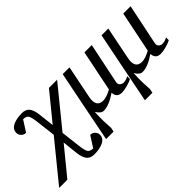

<svg xmlns="http://www.w3.org/2000/svg" viewBox="-74 -994 1724 1724"><g transform="rotate(-45 787.5 -132.5)"><path d="M644 -482 341 -110 363 75Q371 144 385.5 163.5Q400 183 437 183L504 78Q532 78 549.5 97Q567 116 567 138Q567 184 522 206.5Q477 229 407 229Q358 229 334 199Q310 169 303 108L287 -42L74 218H-30L273 -154L251 -339Q243 -408 228.5 -427.5Q214 -447 177 -447L110 -342Q82 -342 64.5 -361Q47 -380 47 -402Q47 -449 92.5 -471.5Q138 -494 208 -494Q257 -494 280.5 -464Q304 -434 311 -372L328 -222L540 -482Z M657 -194V-193L660 -208L715 -482H801L738 -169Q716 -56 805 -56Q846 -56 911 -91L991 -482H1084L1004 -97Q998 -69 1013 -55Q1028 -41 1048 -41Q1079 -41 1111 -59V-24Q1090 -12 1047.5 0Q1005 12 975 12Q910 12 907 -54Q811 12 744 12Q709 12 679 -39Q677 -11 676.5 21Q676 53 676.5 73.5Q677 94 679 125.5Q681 157 681 167L673 206H578Q592 139 657 -194Z M1150 -194V-193L1153 -208L1208 -482H1294L1231 -169Q1209 -56 1298 -56Q1339 -56 1404 -91L1484 -482H1577L1497 -97Q1491 -69 1506 -55Q1521 -41 1541 -41Q1572 -41 1604 -59V-24Q1583 -12 1540.5 0Q1498 12 1468 12Q1403 12 1400 -54Q1304 12 1237 12Q1202 12 1172 -39Q1170 -11 1169.5 21Q1169 53 1169.5 73.5Q1170 94 1172 125.5Q1174 157 1174 167L1166 206H1071Q1085 139 1150 -194Z"/></g></svg>

Font: Veleka
Style: Italic
Weight: 400
Italic angle: -12°
Designer: Stefan Peev, Context Ltd, 2016; SIL International, 1997-2014.
Foundry: Stefan Peev, Context Ltd, 2016
Version: Version 1.000